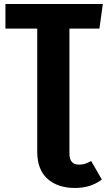

<svg xmlns="http://www.w3.org/2000/svg" viewBox="-20 -713 534 954"><path d="M433 87 486 179Q431 221 353 221Q267 221 216 175.5Q165 130 165 41V-571H7V-693H491L474 -571H325V50Q325 105 372 105Q389 105 402 101Q415 97 433 87Z"/></svg>

Font: Fira Sans Condensed
Style: Bold
Weight: 700
Width: 3
Designer: bBox Type GmbH & Carrois Corporate GbR & Edenspiekermann AG
Foundry: bBox Type GmbH & Carrois Corporate GbR & Edenspiekermann AG
Version: Version 4.301